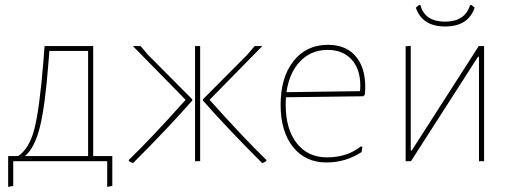

<svg xmlns="http://www.w3.org/2000/svg" viewBox="-20 -633 2022 754"><path d="M12 101V-20H51Q95 -49 115 -126.5Q135 -204 150 -387L155 -452H346V-20H421V97L401 101V0H32V97ZM170 -384Q157 -215 136.5 -133.5Q116 -52 78 -20H326V-433H174Z M1012 7 1008 6Q873 -129 777 -238V-243L951 -418L980 -452H1010L803 -241Q937 -91 1026 -5V-1Q1023 2 1012 7ZM500 7Q489 2 486 -1V-5Q575 -91 709 -241L502 -452H532L561 -418L735 -243V-238Q639 -129 504 6ZM746 0V-452H766V0Z M1262 5Q1179 5 1130.5 -56Q1082 -117 1082 -221Q1082 -329 1132.5 -393Q1183 -457 1268 -457Q1344 -457 1382.5 -405Q1421 -353 1413 -262L1407 -255L1103 -251Q1102 -242 1102 -221Q1102 -126 1145.5 -70.5Q1189 -15 1264 -15Q1343 -15 1397 -58L1403 -56L1400 -36Q1338 5 1262 5ZM1267 -437Q1202 -437 1159 -392.5Q1116 -348 1105 -271L1394 -275L1395 -296Q1395 -362 1360.5 -399.5Q1326 -437 1267 -437Z M1832 -613 1844 -603Q1819 -529 1728 -529Q1638 -529 1613 -603L1625 -613H1631Q1648 -548 1728 -548Q1806 -548 1826 -613ZM1573 0V-451L1593 -453V-42H1597L1860 -452H1881V0H1861V-410H1857L1594 0Z"/></svg>

Font: Alegreya Sans SC Thin
Style: Regular
Weight: 100
Designer: Juan Pablo del Peral
Foundry: Huerta Tipografica
Version: Version 2.007